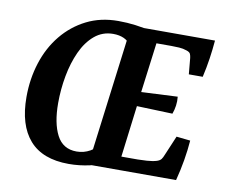

<svg xmlns="http://www.w3.org/2000/svg" viewBox="-69 -666 896 762"><g transform="rotate(10 379.0 -285.5)"><path d="M661 -422 655 -487Q654 -496 651 -503Q648 -510 635 -514Q621 -519 604.5 -520Q588 -521 573 -521H513L487 -320L633 -327Q635 -309 632.5 -291Q630 -273 624 -257L480 -262L454 -54H520Q533 -54 556.5 -55.5Q580 -57 596 -62Q608 -66 613 -72.5Q618 -79 623 -92L656 -170L712 -164Q709 -125 702 -83.5Q695 -42 684 0H330L403 -572H740Q737 -536 731.5 -498.5Q726 -461 717 -422ZM414 -20Q380 -8 338 1.5Q296 11 253 11Q147 11 94.5 -49Q42 -109 42 -222Q42 -295 63 -360.5Q84 -426 124.5 -475.5Q165 -525 221.5 -553.5Q278 -582 349 -582Q385 -582 419 -577.5Q453 -573 486 -565L415 -490Q400 -511 381.5 -519.5Q363 -528 338 -528Q295 -528 263 -501Q231 -474 210.5 -429Q190 -384 180 -329.5Q170 -275 170 -220Q170 -139 195 -91Q220 -43 275 -43Q304 -43 329 -57Q354 -71 371 -98Z"/></g></svg>

Font: Yrsa SemiBold
Style: Italic
Weight: 600
Italic angle: -7.10001°
Version: Version 2.004